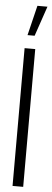

<svg xmlns="http://www.w3.org/2000/svg" viewBox="-60 -923 257 949"><g transform="rotate(5 68.0 -448.5)"><path d="M49.8 -749 85.9 -897.5H135.7L85 -749ZM41 0V-683.6H93.8V0Z"/></g></svg>

Font: Post No Bills Jaffna
Style: Regular
Weight: 400
Designer: Kosala Senevirathne, Siva Puranthara, Lasantha Premarathna, Tharique Azeez
Foundry: Mooniak
Version: Version 1.220 ; ttfautohint (v1.6)